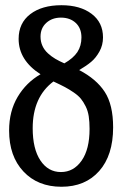

<svg xmlns="http://www.w3.org/2000/svg" viewBox="-20 -710 471 740"><path d="M285.2 -439.9Q351.6 -405.3 383.8 -355.7Q416 -306.2 416 -219.2Q416 -111.3 362.3 -50.8Q308.6 9.8 216.8 9.8Q125.5 9.8 70.3 -49.1Q15.1 -107.9 15.1 -207Q15.1 -281.2 48.1 -336.7Q81.1 -392.1 136.2 -423.8Q51.8 -478 51.8 -560.1Q51.8 -621.1 96.7 -655.5Q141.6 -689.9 216.8 -689.9Q289.1 -689.9 333 -656.7Q377 -623.5 377 -565.9Q377 -536.1 363.3 -511.5Q349.6 -486.8 331.5 -471.7Q313.5 -456.5 285.2 -439.9ZM214.8 -642.1Q180.7 -642.1 158.4 -621.8Q136.2 -601.6 136.2 -568.8Q136.2 -549.3 143.6 -533.2Q150.9 -517.1 164.6 -504.6Q178.2 -492.2 193.1 -483.4Q208 -474.6 228 -465.8Q262.7 -485.8 278.3 -509.5Q293.9 -533.2 293.9 -565.9Q293.9 -601.1 272 -621.6Q250 -642.1 214.8 -642.1ZM214.8 -46.9Q263.7 -46.9 294.4 -90.6Q325.2 -134.3 325.2 -212.9Q325.2 -240.7 322 -261.7Q318.8 -282.7 310.3 -299.8Q301.8 -316.9 292 -329.1Q282.2 -341.3 264.4 -353.5Q246.6 -365.7 230 -374.5Q213.4 -383.3 186 -396Q106 -335.9 106 -215.8Q106 -136.2 135.7 -91.6Q165.5 -46.9 214.8 -46.9Z"/></svg>

Font: Margherita Semibold
Style: Regular
Weight: 600
Designer: James Puckett
Foundry: Dunwich Type Founders
Version: Version 1.008;hotconv 1.0.109;makeotfexe 2.5.65596